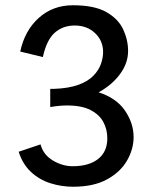

<svg xmlns="http://www.w3.org/2000/svg" viewBox="-20 -695 593 730"><path d="M258 15Q213 15 171 1.5Q129 -12 97.5 -41.5Q66 -71 51 -118L134 -146Q145 -106 181.5 -84.5Q218 -63 256 -63Q318 -63 353 -90.5Q388 -118 388 -169Q388 -203 373 -231Q358 -259 324.5 -276.5Q291 -294 235 -294Q206 -294 171 -288V-357H183Q241 -359 278 -372.5Q315 -386 335.5 -407.5Q356 -429 364 -452.5Q372 -476 372 -497Q372 -540 341.5 -569Q311 -598 264 -598Q219 -598 188 -570.5Q157 -543 143 -478L57 -499Q74 -579 127.5 -627Q181 -675 257 -675Q339 -675 384.5 -649Q430 -623 448.5 -583Q467 -543 467 -501Q467 -455 436.5 -413.5Q406 -372 355 -344Q423 -322 455.5 -274Q488 -226 488 -174Q488 -128 463 -84.5Q438 -41 387 -13Q336 15 258 15Z"/></svg>

Font: Orienta
Style: Regular
Weight: 400
Designer: Eduardo Rodriguez Tunni
Foundry: Eduardo Rodriguez Tunni
Version: Version 1.002; ttfautohint (v1.8.4.7-5d5b);gftools[0.9.23]